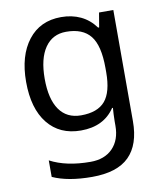

<svg xmlns="http://www.w3.org/2000/svg" viewBox="-87 -617 788 927"><g transform="rotate(-10 307.5 -153.0)"><path d="M275 -546Q328 -546 370.5 -526Q413 -506 443 -465H448L460 -536H530V9Q530 124 471.5 182Q413 240 290 240Q172 240 97 206V125Q176 167 295 167Q364 167 403.5 126.5Q443 86 443 16V-5Q443 -17 444 -39.5Q445 -62 446 -71H442Q388 10 276 10Q172 10 113.5 -63Q55 -136 55 -267Q55 -395 113.5 -470.5Q172 -546 275 -546ZM287 -472Q220 -472 183 -418.5Q146 -365 146 -266Q146 -167 182.5 -114.5Q219 -62 289 -62Q370 -62 407 -105.5Q444 -149 444 -246V-267Q444 -377 406 -424.5Q368 -472 287 -472Z"/></g></svg>

Font: Noto Sans Tifinagh Air
Style: Regular
Weight: 400
Designer: JamraPatel
Foundry: JamraPatel LLC
Version: Version 2.006; ttfautohint (v1.8.4.7-5d5b)